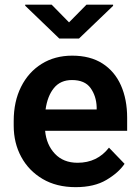

<svg xmlns="http://www.w3.org/2000/svg" viewBox="-20 -770 578 800"><path d="M295.4 9.8Q215.3 9.8 157.5 -24.4Q99.6 -58.6 68.4 -116.5Q37.1 -174.3 37.1 -246.1V-265.6Q37.1 -347.2 67.9 -408.4Q98.6 -469.7 153.6 -503.9Q208.5 -538.1 280.8 -538.1Q356 -538.1 407 -505.4Q458 -472.7 483.9 -414.3Q509.8 -356 509.8 -279.3V-225.1H168Q173.3 -167 208.7 -129.4Q244.1 -91.8 303.2 -91.8Q385.3 -91.8 434.1 -154.8L499 -87.4Q474.1 -50.3 423.3 -20.3Q372.6 9.8 295.4 9.8ZM279.8 -436.5Q231.9 -436.5 204.8 -403.3Q177.7 -370.1 169.9 -314H382.8V-323.7Q381.3 -369.6 357.4 -403.1Q333.5 -436.5 279.8 -436.5ZM195.3 -750.5 267.6 -676.8 340.3 -750.5H451.2V-745.6L309.1 -609.4H227.1L85 -746.1V-750.5Z"/></svg>

Font: Vazirmatn RD SemiBold
Style: Regular
Weight: 600
Designer: Saber Rastikerdar
Foundry: Saber Rastikerdar
Version: Version 32.102